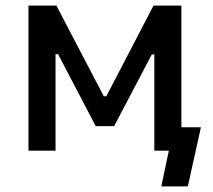

<svg xmlns="http://www.w3.org/2000/svg" viewBox="-20 -540 765 688"><path d="M82 0H179V-346H188L323 -88H389L524 -345H533V0H585L558 128H653L700 -84H630V-520H530L361 -195H352L182 -520H82Z"/></svg>

Font: Fixel Display Medium
Style: Regular
Weight: 500
Designer: AlfaBravo + MacPaw
Foundry: Kyrylo Tkachov, Marchela Mozhyna, Serhii Makarenko, Maria Weinstein, Zakhar Kryvoshyya
Version: Version 1.211